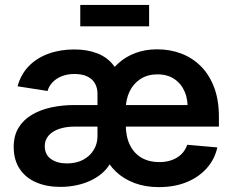

<svg xmlns="http://www.w3.org/2000/svg" viewBox="-20 -748 946 779"><path d="M225.1 10.3Q168.9 10.3 126.2 -8.3Q83.5 -26.9 59.6 -63.2Q35.6 -99.6 35.6 -151.9Q35.6 -197.8 55.4 -230Q75.2 -262.2 109.6 -282.5Q144 -302.7 188.2 -312.3Q232.4 -321.8 280.8 -321.8H781.2L740.7 -295.4Q744.1 -339.8 730.2 -373.8Q716.3 -407.7 688 -427Q659.7 -446.3 619.1 -446.3Q578.6 -446.3 549.8 -427.5Q521 -408.7 505.6 -376.5Q490.2 -344.2 490.2 -303.7V-244.1Q490.2 -193.8 507.1 -159.7Q523.9 -125.5 554.4 -107.9Q585 -90.3 626 -90.3Q654.3 -90.3 676.8 -98.4Q699.2 -106.4 715.6 -122.1Q731.9 -137.7 739.7 -160.6L861.8 -149.9Q851.1 -101.6 818.8 -65.4Q786.6 -29.3 737.3 -9Q688 11.2 624 11.2Q569.8 11.2 525.6 -5.4Q481.4 -22 450.2 -51.8Q418.9 -81.5 402.8 -121.6L410.2 -427.7Q430.7 -464.8 460.7 -491.7Q490.7 -518.6 530.3 -533.2Q569.8 -547.9 617.7 -547.9Q669.9 -547.9 715.1 -530.8Q760.3 -513.7 794.7 -479.5Q829.1 -445.3 848.6 -394Q868.2 -342.8 868.2 -273.4V-234.4H284.2Q247.1 -234.4 219.5 -224.9Q191.9 -215.3 176.8 -197.5Q161.6 -179.7 161.6 -155.8Q161.6 -120.6 186.8 -102.8Q211.9 -85 251.5 -85Q290 -85 317.6 -99.9Q345.2 -114.7 360.4 -139.9Q375.5 -165 375.5 -194.8V-367.7Q375.5 -392.6 364.7 -410.6Q354 -428.7 333.3 -438.2Q312.5 -447.8 282.2 -447.8Q252 -447.8 229.2 -438.2Q206.5 -428.7 192.4 -413.3Q178.2 -397.9 172.9 -378.9L51.3 -397.9Q64.5 -446.3 96.7 -479.5Q128.9 -512.7 176.3 -530Q223.6 -547.4 281.7 -547.4Q334 -547.4 374.8 -531.5Q415.5 -515.6 441.4 -482.2Q467.3 -448.7 474.6 -397L465.3 -102.5H435.1Q424.8 -75.2 403.8 -54.2Q382.8 -33.2 354.7 -18.8Q326.7 -4.4 293.5 2.9Q260.3 10.3 225.1 10.3ZM585 -728V-641.1H305.7V-728Z"/></svg>

Font: V-Inter
Style: SemiBold-600
Weight: 600
Designer: Rasmus Andersson
Foundry: rsms
Version: Version 4.000;git-4146feb